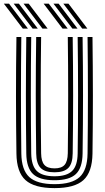

<svg xmlns="http://www.w3.org/2000/svg" viewBox="-42 -998 560 1028"><path d="M250 9.2Q142 9.2 94.6 -33.6Q47.2 -76.5 46 -175.5Q43.8 -323.2 43.6 -480.8Q43.5 -638.2 46 -800H72.2Q70.2 -650 70.2 -490.8Q70.2 -331.5 72.2 -176Q73.5 -88 114.8 -50Q156 -12 250 -12Q343.2 -12 384.4 -50Q425.5 -88 426.8 -176Q428.8 -330.8 428.8 -488Q428.8 -645.2 426.8 -800H453.2Q455.2 -645.2 455.4 -488Q455.5 -330.8 453.2 -175.5Q451.8 -76.5 404.6 -33.6Q357.5 9.2 250 9.2ZM250 -33Q170 -33 134.9 -66.2Q99.8 -99.5 98.8 -176.2Q96.5 -334.8 96.6 -490Q96.8 -645.2 98.8 -800H125.2Q123 -646.8 123.1 -490.1Q123.2 -333.5 125.2 -176.5Q126.2 -111 155.2 -82.6Q184.2 -54.2 250 -54.2Q315.2 -54.2 344.1 -82.6Q373 -111 373.8 -176.5Q376 -331.2 376 -488.2Q376 -645.2 373.8 -800H400.2Q402.5 -643.2 402.5 -487.2Q402.5 -331.2 400.2 -176.2Q399.2 -99.5 364.4 -66.2Q329.5 -33 250 -33ZM250 -75.5Q198.2 -75.5 175.4 -99Q152.5 -122.5 151.8 -177Q149.5 -335 149.5 -489.9Q149.5 -644.8 151.8 -800H178.2Q176 -650 176 -490.9Q176 -331.8 178.2 -177.2Q178.8 -134.2 195.4 -115.4Q212 -96.5 250 -96.5Q287.5 -96.5 303.9 -115.4Q320.2 -134.2 321 -177.2Q323 -332.5 323 -488.9Q323 -645.2 321 -800H347.2Q349.5 -642.8 349.5 -487.4Q349.5 -332 347.2 -177Q346.8 -122.5 324 -99Q301.2 -75.5 250 -75.5ZM185.2 -845 84 -978.5H111.5L213 -845ZM80 -845 -21.5 -978.5H6.2L107.5 -845ZM132.5 -845 31.2 -978.5H59L160.2 -845ZM398.2 -845 297 -978.5H324.5L425.8 -845ZM292.8 -845 191.5 -978.5H219L320.5 -845ZM345.5 -845 244.2 -978.5H271.8L373 -845Z"/></svg>

Font: Big Shoulders Inline Text ExtraBold
Style: Regular
Weight: 800
Designer: Patric King
Foundry: XO Type Co
Version: Version 1.000